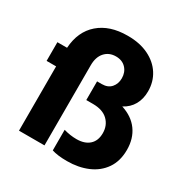

<svg xmlns="http://www.w3.org/2000/svg" viewBox="-172 -892 1019 1050"><g transform="rotate(30 337.5 -367.0)"><path d="M295 1V-129Q336 -117 376 -117Q427 -117 456 -143Q485 -169 485 -217Q485 -266 452.5 -297.5Q420 -329 358 -329H316V-447H346Q384 -447 404.5 -470.5Q425 -494 425 -529Q425 -567 401.5 -592Q378 -617 338 -617Q295 -617 268.5 -587.5Q242 -558 242 -506V0H81V-406H21V-524H82Q89 -630 156.5 -688.5Q224 -747 336 -747H340Q414 -747 469.5 -720Q525 -693 555 -646Q585 -599 585 -539Q585 -491 564.5 -454.5Q544 -418 504 -397Q573 -375 609 -325Q645 -275 645 -204Q645 -133 611.5 -84.5Q578 -36 520.5 -11.5Q463 13 391 13Q331 13 295 1Z"/></g></svg>

Font: Sora-SIA
Style: Bold
Weight: 700
Designer: Jonathan Barnbrook, Julián Moncada
Foundry: Barnbrook Fonts
Version: Version 2.000